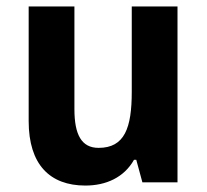

<svg xmlns="http://www.w3.org/2000/svg" viewBox="-20 -617 642 596"><path d="M531 -597H389V-332C389 -220 367 -158 286 -158C233 -158 211 -199 211 -278V-597H69V-241C69 -106 135 -41 245 -41C309 -41 365 -66 396 -121H403L422 -51H531Z"/></svg>

Font: Noto Sans Tamil UI SemiCondensed
Style: Bold
Weight: 700
Width: 4
Designer: Jelle Bosma - Monotype Design Team
Foundry: Monotype Imaging Inc.
Version: Version 2.004